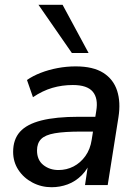

<svg xmlns="http://www.w3.org/2000/svg" viewBox="-20 -775 577 804"><path d="M196 9Q153 9 116 -10.5Q79 -30 57 -63.5Q35 -97 35 -139Q35 -191 63.5 -223Q92 -255 153 -270.5Q214 -286 310 -286H390L381 -224H319Q250 -224 209.5 -217Q169 -210 152 -192.5Q135 -175 135 -145Q135 -105 161.5 -84Q188 -63 225 -63Q259 -63 288 -78Q317 -93 337.5 -121.5Q358 -150 364 -190L383 -310Q392 -363 368.5 -391Q345 -419 285 -419Q240 -419 199 -407Q158 -395 118 -368L93 -440Q117 -457 150.5 -470Q184 -483 221.5 -490Q259 -497 297 -497Q370 -497 412.5 -470Q455 -443 470.5 -395Q486 -347 476 -284L431 0H336L352 -107H362Q349 -68 322.5 -41.5Q296 -15 263.5 -3Q231 9 196 9ZM281 -553 141 -755H242L351 -553Z"/></svg>

Font: Nunito Sans 12pt ExtraLight 12pt SemiBold
Style: Italic
Weight: 600
Italic angle: -9°
Version: Version 3.101;gftools[0.9.27]